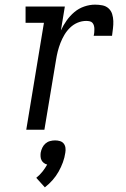

<svg xmlns="http://www.w3.org/2000/svg" viewBox="-20 -558 540 826"><path d="M93 0 169 -460H90V-530H259L242 -427Q252 -449 266.5 -469.5Q281 -490 300 -506Q319 -522 342.5 -530Q366 -538 389 -538Q405 -538 420.5 -535Q436 -532 447 -522Q458 -512 462.5 -497.5Q467 -483 467.5 -467.5Q468 -452 466 -436Q464 -420 462 -404H383Q385 -412 385.5 -419Q386 -426 386 -433.5Q386 -441 384 -448Q382 -455 377.5 -460Q373 -465 365.5 -466.5Q358 -468 351 -468Q332 -468 314 -460.5Q296 -453 281.5 -439Q267 -425 257 -408Q247 -391 240 -373Q233 -355 228.5 -337Q224 -319 221 -300L171 0ZM173 248 136 207Q151 195 162.5 180.5Q174 166 183 150Q175 148 168.5 143Q162 138 158.5 131Q155 124 154.5 115.5Q154 107 155 99Q157 88 162 77.5Q167 67 175.5 59.5Q184 52 195 49Q206 46 217 46Q228 46 238 49Q248 52 254 59.5Q260 67 261.5 77.5Q263 88 261 99Q258 120 250.5 140.5Q243 161 232 180.5Q221 200 206 217Q191 234 173 248Z"/></svg>

Font: Iosevka Slab
Style: Italic
Weight: 400
Italic angle: -9°
Monospace: yes
Designer: Belleve Invis
Foundry: Belleve Invis
Version: Version 11.1.0; ttfautohint (v1.8.3)